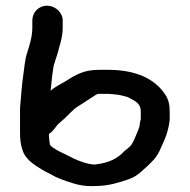

<svg xmlns="http://www.w3.org/2000/svg" viewBox="-20 -660 663 671"><path d="M143.5 -640C115.1 -640 93 -616.6 93 -589V-563C93 -532 82.4 -498.1 74.3 -473.9C67.2 -452.7 64.9 -421.2 61.7 -400.2C55.9 -361.4 53.4 -321.1 50 -281.6V-195C50 -173.2 52.3 -153.1 59 -134.4C70.5 -99 106.9 -80.1 126.8 -67.2C140.6 -58.9 148.1 -56.5 156.4 -51.5L172.9 -42.5C181.9 -38.1 194.2 -33.2 210.7 -27.4C240.8 -17.4 268.6 -7.1 315.9 -10C362.1 -10.3 398.3 -23.3 425.1 -31.9C449.5 -40.1 466.1 -52.1 480.1 -66L496.4 -80.7C500.1 -84.7 504 -88.5 507.7 -91.9C535.4 -117 545.1 -151.1 557.3 -177.5C565.2 -196.8 565.7 -204.5 569.6 -218.6L571.7 -231.8C573 -238.4 573.8 -244.4 573 -254.1V-268.3C573 -290.8 570.7 -311.9 554.9 -333.2C521.2 -382.3 458 -416 358.2 -416H333.9C323 -416 314.3 -415.7 305.7 -415C258.6 -411.4 226.2 -386 207.2 -375C193.1 -366.8 172.9 -357.3 156.9 -342.8C157.8 -351.1 158.9 -362 159.9 -371.2L161.9 -391.3C162.5 -397.5 163.5 -404.8 164.8 -412.4C167.4 -440.6 178.9 -458.8 186.4 -493.1C192.4 -512.8 199.1 -535.6 199.1 -563V-589C199.1 -615 174.8 -640 143.5 -640ZM152 -173V-174.6C151.4 -179.3 151 -184.3 151 -190V-192.2C161.9 -197.9 170.2 -209.7 177.7 -219.9C183.9 -228.2 195 -235.9 206.3 -246.6C216.2 -255.8 231.6 -272.3 242.5 -281.3C251.5 -288.8 264.7 -294.9 284.1 -308.7L305.9 -322.7C310.6 -326.1 316 -329.5 321.8 -332H358.2C361.6 -332 364.9 -331.8 370 -331.2L389.4 -329.2C402.2 -327.7 409.1 -325.2 426.1 -320.9C457.7 -304.9 472 -296.8 472 -270V-244.6L469.4 -232.4L467.4 -218.4C466.9 -216.7 466.1 -213.8 463.7 -207.2C451.9 -179.8 444.6 -156.5 431.5 -145.7L414.2 -131.4C391.5 -106.6 361.4 -90.3 310.4 -85C288.1 -85.5 259.3 -95.9 237.4 -106.1C218.6 -116.8 154 -143 154 -157V-160.1C153 -164 152 -168.8 152 -173Z"/></svg>

Font: NumbBunny
Style: Bk
Weight: 400
Designer: Robert Jablonski
Foundry: Cannot Into Space Fonts
Version: Version 1.0